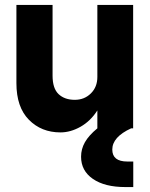

<svg xmlns="http://www.w3.org/2000/svg" viewBox="-20 -520 606 778"><path d="M193 -213.5Q193 -161.5 217.5 -138.5Q242 -115.5 283 -115.5Q322 -115.5 348.2 -141.5Q374.5 -167.5 374.5 -208V-500H519.5V0H511.5Q435 35 435 86Q435 134.5 496 134.5H520V238H488Q404.5 238 356.5 205Q308.5 172 308.5 115Q308.5 84 324 56.5Q339.5 29 374.5 0V-72.5Q347 -29.5 306.5 -6.5Q266 16.5 225 16.5Q147.5 16.5 97 -34.8Q46.5 -86 46.5 -183V-500H193Z"/></svg>

Font: Overused Grotesk
Style: Bold
Weight: 710
Version: Version 0.004